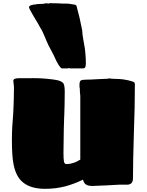

<svg xmlns="http://www.w3.org/2000/svg" viewBox="-20 -1167 925 1210"><path d="M121 -21Q80 -56 65 -133Q55 -184 55 -286Q55 -360 63 -448Q63 -462 65 -488Q66 -509 67 -547.5Q68 -586 68 -615Q68 -630 66 -636Q64 -650 64 -658Q64 -674 98 -674H158Q222 -676 281 -670Q322 -666 344 -661Q371 -654 380 -641Q388 -626 388 -589Q388 -544 387 -506.5Q386 -469 385 -440Q384 -433 384 -418Q384 -398 382 -350Q380 -262 380 -203Q380 -166 383 -149Q386 -133 399 -133Q426 -133 458 -146Q478 -156 486 -161V-563Q483 -586 483 -608Q481 -614 481 -625V-634Q481 -652 488 -659Q495 -665 521 -665Q550 -665 596 -668Q612 -668 640 -670Q660 -670 669 -673Q675 -673 683 -671Q695 -671 703 -670L733 -669Q755 -668 788 -661L816 -653Q825 -650 827.5 -646Q830 -642 830 -636Q830 -488 824 -339Q818 -143 818 -43Q818 -3 780 -3H729Q709 -1 656 1Q626 3 609 3L563 5Q536 5 522 -4Q508 -13 503 -35Q449 -8 389 8Q329 23 265 23Q170 23 121 -21ZM391 -736H371Q364 -736 354 -751Q335 -779 316 -824Q312 -831 307.5 -840Q303 -849 298 -858Q289 -872 274 -907L266 -926L258 -945Q256 -949 249.5 -964Q243 -979 234 -992L221 -1016Q216 -1023 206 -1041Q180 -1084 176 -1093Q167 -1108 166 -1112Q163 -1118 163 -1122Q163 -1128 169 -1131Q174 -1134 196 -1139H201Q201 -1138 203 -1138L211 -1141L253 -1143L259 -1144Q261 -1144 263 -1145Q265 -1146 266 -1146H276Q283 -1146 286 -1144L292 -1147L347 -1146Q366 -1144 411 -1144L454 -1137L462 -1131Q484 -1051 498 -976Q499 -951 504 -923Q517 -860 519 -817Q521 -801 521 -766Q521 -752 517.5 -744Q514 -736 502 -736H476H448H419L416 -739L408 -736Z"/></svg>

Font: Sigmar One
Style: Regular
Weight: 400
Designer: Vernon Adams
Foundry: Vernon Adams
Version: Version 2.000